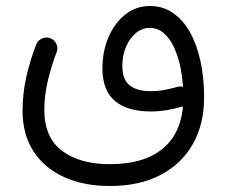

<svg xmlns="http://www.w3.org/2000/svg" viewBox="-20 -360 772 647"><path d="M56 12.6Q56 93.3 93 150.1Q130 206.9 196.3 236.9Q262.5 266.8 350.8 266.8Q448.9 266.8 520.1 230Q591.2 193.1 629.5 126Q667.8 59 667.8 -32Q667.8 -96.8 655.8 -152.9Q643.7 -209 620.4 -250.9Q597 -292.8 563 -316.3Q529.1 -339.8 485 -339.8Q438.4 -339.8 402.3 -311.2Q366.2 -282.6 345.7 -234.8Q325.2 -187 325.2 -129Q325.2 -55.7 367 -20.1Q408.9 15.6 487.7 15.6Q516.8 15.6 543 10.9Q569.2 6.2 597 -1.4Q610.8 -4.9 617.8 -17.8Q624.8 -30.7 620 -45.1Q616.2 -57.5 604.4 -64.1Q592.6 -70.8 579 -67.6Q556.8 -61.3 535.2 -57.1Q513.5 -52.9 487.2 -52.9Q440.8 -52.9 416.5 -72.7Q392.2 -92.5 392.2 -137.9Q392.2 -172.9 404.5 -202Q416.8 -231.1 437.8 -248.6Q458.8 -266 484.6 -266Q511.7 -266 532.7 -247.7Q553.6 -229.4 568.1 -196.9Q582.6 -164.4 590.2 -121.9Q597.7 -79.3 597.7 -30.6Q597.7 78.7 534 136Q470.3 193.2 350 193.2Q249.2 193.2 189.3 148.4Q129.4 103.5 129.4 10.3Q129.4 -40.2 142 -91.3Q154.6 -142.5 170.7 -183.7Q176.3 -198 170.1 -211.8Q163.9 -225.6 150.1 -231Q136.6 -236.4 122.2 -230.5Q107.8 -224.5 102.1 -210.2Q82.7 -161.3 69.4 -103.8Q56 -46.3 56 12.6Z"/></svg>

Font: Mikhak VF
Style: Regular
Weight: 100
Designer: Amin Abedi
Version: Version 3.001